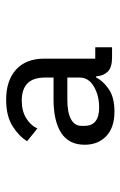

<svg xmlns="http://www.w3.org/2000/svg" viewBox="99 -850 401 640"><g transform="rotate(-90 300.0 -529.5)"><path d="M249 -349Q195 -349 166.5 -376.5Q138 -404 138 -448Q138 -501 177.5 -526.5Q217 -552 289 -552H362V-580Q362 -620 342.5 -639Q323 -658 285 -658Q251 -658 227 -643.5Q203 -629 192 -606L150 -640Q165 -666 199 -688Q233 -710 288 -710Q352 -710 388.5 -677Q425 -644 425 -583V-413H463V-357H429Q396 -357 382 -371Q368 -385 366 -409V-410H362Q351 -387 323.5 -368Q296 -349 249 -349ZM262 -400Q302 -400 332 -417.5Q362 -435 362 -465V-506H287Q246 -506 223.5 -494Q201 -482 201 -459V-449Q201 -424 216.5 -412Q232 -400 262 -400Z"/></g></svg>

Font: Lilex
Style: Regular
Weight: 400
Monospace: yes
Designer: Mike Abbink, Paul van der Laan, Pieter van Rosmalen, Mikhael Khrustik
Foundry: Mikhael Khrustik
Version: Version 2.510